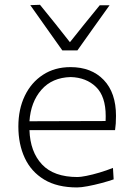

<svg xmlns="http://www.w3.org/2000/svg" viewBox="-20 -792 568 821"><path d="M309.5 9.5Q224.5 9.5 168.8 -24.2Q113 -58 85.8 -116.8Q58.5 -175.5 58.5 -251Q58.5 -325 86 -382.2Q113.5 -439.5 163.8 -472.2Q214 -505 281.5 -505Q371 -505 423.5 -450.2Q476 -395.5 476 -296.5Q476 -261 472 -235.5H106Q109 -143 159.5 -89Q210 -35 312 -35Q324 -35 349.5 -40Q375 -45 405.2 -54Q435.5 -63 463 -74L466 -25Q443 -17 413 -9Q383 -1 355 4.2Q327 9.5 309.5 9.5ZM282.5 -462.5Q203 -460.5 157.2 -408.2Q111.5 -356 106 -273.5L431.5 -274.5Q431.5 -280 431.8 -285.2Q432 -290.5 432 -295.5Q432 -380 390.5 -420.2Q349 -460.5 282.5 -462.5ZM246.5 -576.5Q212.5 -624 178.2 -672.8Q144 -721.5 109.5 -770L151 -771.5Q184 -731 216 -691.2Q248 -651.5 279 -611.5Q310 -650.5 341.8 -690Q373.5 -729.5 406.5 -769.5H448.5Q413.5 -720.5 379.2 -672.5Q345 -624.5 311 -576.5Z"/></svg>

Font: Commissioner Loud ExtraLight
Style: Regular
Weight: 200
Designer: Kostas Bartsokas
Foundry: Kostas Bartsokas
Version: Version 1.000; ttfautohint (v1.8.3)